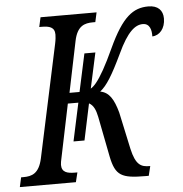

<svg xmlns="http://www.w3.org/2000/svg" viewBox="-71 -770 779 819"><g transform="rotate(-5 318.5 -360.0)"><path d="M-19 0H221L231 -41H220C188 -41 164 -47 164 -79C164 -86 166 -97 169 -110L216 -337H261L226 -174H273L306 -330C325 -320 334 -299 340 -270L374 -96C391 -13 417 0 520 0H533L543 -41H540C505 -41 481 -50 465 -122L431 -280C415 -338 396 -369 358 -376C387 -399 412 -439 455 -529C498 -622 532 -647 564 -647C594 -647 601 -618 600 -591C631 -592 656 -620 656 -663C656 -698 635 -720 594 -720C529 -720 482 -686 422 -556C388 -482 364 -440 343 -414C335 -404 327 -397 319 -392L352 -544H305L270 -382H227L272 -600C285 -664 317 -673 353 -673H363L372 -714H132L123 -673H133C166 -673 189 -667 189 -635C189 -628 188 -613 184 -595L81 -114C67 -50 36 -41 0 -41H-10Z"/></g></svg>

Font: Noto Serif ExtraCondensed
Style: Italic
Weight: 400
Width: 2
Italic angle: -12°
Designer: Monotype Design Team
Foundry: Monotype Imaging Inc.
Version: Version 2.014